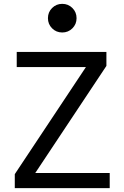

<svg xmlns="http://www.w3.org/2000/svg" viewBox="-20 -967 640 987"><path d="M56 0H544V-77.6H161.2L527 -628.2V-700H66V-622.4H421.8L56 -71.8ZM226.4 -873.6Q226.4 -842.8 247.8 -821.4Q269.1 -800 300 -800Q330.8 -800 352.2 -821.4Q373.6 -842.7 373.6 -873.6Q373.6 -904.4 352.2 -925.8Q330.9 -947.2 300 -947.2Q269.2 -947.2 247.8 -925.8Q226.4 -904.5 226.4 -873.6Z"/></svg>

Font: CommitMonoV142 ExtLt
Style: Regular
Weight: 200
Monospace: yes
Designer: Eigil Nikolajsen
Foundry: Eigil Nikolajsen
Version: Version 1.142